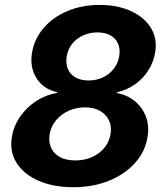

<svg xmlns="http://www.w3.org/2000/svg" viewBox="-20 -758 678 788"><path d="M280.3 10.3Q198.7 10.3 138.4 -16.1Q78.1 -42.5 48.3 -89.1Q18.6 -135.7 28.8 -195.8Q36.1 -241.2 62.7 -279.5Q89.4 -317.9 128.9 -343.5Q168.5 -369.1 213.9 -376.5L214.4 -379.9Q158.2 -392.1 129.9 -437Q101.6 -481.9 111.3 -541.5Q121.1 -599.1 159.2 -643.3Q197.3 -687.5 256.6 -712.6Q315.9 -737.8 389.2 -737.8Q462.4 -737.8 517.3 -712.6Q572.3 -687.5 599.4 -643.3Q626.5 -599.1 616.7 -542Q609.9 -502 587.9 -468Q565.9 -434.1 532.7 -410.9Q499.5 -387.7 460 -379.4L459.5 -376Q502 -368.7 533.2 -343Q564.5 -317.4 578.9 -279.3Q593.3 -241.2 585.4 -195.3Q575.7 -135.3 533.9 -88.9Q492.2 -42.5 427 -16.1Q361.8 10.3 280.3 10.3ZM289.1 -99.6Q326.2 -99.6 356.9 -113Q387.7 -126.5 408 -150.9Q428.2 -175.3 433.6 -207Q439 -239.3 427.2 -263.9Q415.5 -288.6 390.4 -303Q365.2 -317.4 328.6 -317.4Q293 -317.4 262 -303.5Q231 -289.6 210.2 -264.6Q189.5 -239.7 183.6 -207Q178.7 -175.8 189.7 -151.4Q200.7 -127 226.1 -113.3Q251.5 -99.6 289.1 -99.6ZM343.3 -427.7Q375 -427.7 401.9 -440.2Q428.7 -452.6 446.5 -475.3Q464.4 -498 469.2 -527.3Q474.1 -556.6 464.6 -578.6Q455.1 -600.6 433.3 -612.8Q411.6 -625 379.4 -625Q348.1 -625 321.3 -612.8Q294.4 -600.6 276.6 -578.6Q258.8 -556.6 253.9 -526.9Q249 -497.6 258.5 -475.1Q268.1 -452.6 289.8 -440.2Q311.5 -427.7 343.3 -427.7Z"/></svg>

Font: Inter 20pt
Style: Bold Italic
Weight: 700
Italic angle: -9.3988°
Version: Version 4.001;git-66647c0bb